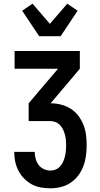

<svg xmlns="http://www.w3.org/2000/svg" viewBox="-20 -796 540 1039"><path d="M253 223Q227 223 201 218.5Q175 214 152 201.5Q129 189 110.5 170Q92 151 80 128Q68 105 62.5 79.5Q57 54 57 28V26H168V27Q168 45 173 63.5Q178 82 189 96.5Q200 111 217 119Q234 127 253 127Q268 127 282 121Q296 115 306 103.5Q316 92 322 78.5Q328 65 331.5 50Q335 35 336.5 20Q338 5 338 -10Q338 -25 336.5 -39.5Q335 -54 331 -68.5Q327 -83 320.5 -96.5Q314 -110 303.5 -120.5Q293 -131 279 -136Q265 -141 250 -141H135V-237L294 -424H59V-520H412V-424L254 -237Q282 -237 310 -230Q338 -223 362 -208Q386 -193 403.5 -170Q421 -147 431.5 -120.5Q442 -94 445.5 -66Q449 -38 449 -10Q449 19 445 48Q441 77 431 103.5Q421 130 403.5 153.5Q386 177 362 193Q338 209 309.5 216Q281 223 253 223ZM192 -600 100 -738 156 -776 250 -667 344 -776 400 -738 308 -600Z"/></svg>

Font: Moesevka
Style: Bold
Weight: 700
Monospace: yes
Designer: Belleve Invis
Foundry: Belleve Invis
Version: Version 32.5.0; ttfautohint (v1.8.4)